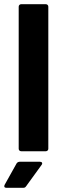

<svg xmlns="http://www.w3.org/2000/svg" viewBox="-44 -720 296 914"><path d="M57 0H174C181 0 186 -5 186 -12V-688C186 -695 181 -700 174 -700H57C50 -700 45 -695 45 -688V-12C45 -5 50 0 57 0ZM-14 174H66C72 174 76 173 80 167L154 65C160 57 156 50 146 50H50C44 50 38 53 35 58L-22 160C-26 168 -23 174 -14 174Z"/></svg>

Font: Barlow Semi Condensed
Style: Bold
Weight: 700
Width: 4
Designer: Jeremy Tribby
Foundry: Tribby Type
Version: Version 1.422;hotconv 1.0.109;makeotfexe 2.5.65596